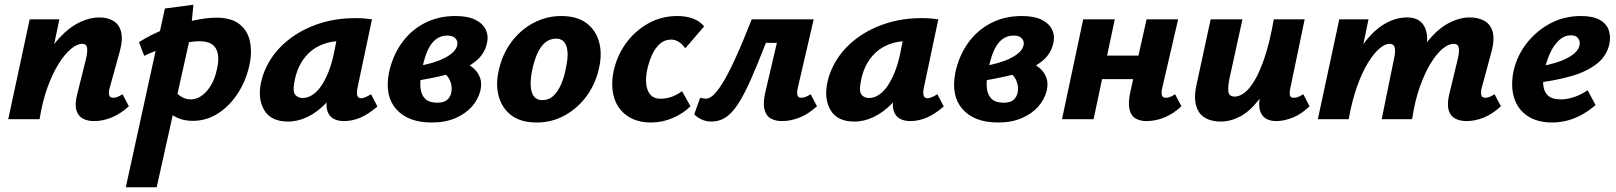

<svg xmlns="http://www.w3.org/2000/svg" viewBox="-20 -506 6860 815"><path d="M379 8Q352 8 332 -2.5Q312 -13 304.5 -37.5Q297 -62 307 -103L346 -260Q352 -287 349.5 -303.5Q347 -320 329 -320Q308 -320 282 -299Q256 -278 230 -237Q204 -196 182 -136Q160 -76 148 0H80Q105 -117 141.5 -199.5Q178 -282 221.5 -333Q265 -384 311.5 -408Q358 -432 402 -432Q438 -432 462.5 -416.5Q487 -401 494.5 -369Q502 -337 488 -286L445 -131Q440 -112 443.5 -101.5Q447 -91 461 -91Q468 -91 477 -94Q486 -97 500 -106L527 -55Q492 -23 454.5 -7.5Q417 8 379 8ZM15 0 106 -424H232L143 0Z M514 289 680 -470 801 -486 788 -353 645 289ZM799 7Q761 7 733 -6Q705 -19 687 -38.5Q669 -58 661 -78L713 -129Q731 -106 750.5 -95Q770 -84 789 -84Q814 -84 836 -99.5Q858 -115 875.5 -144Q893 -173 901 -213Q914 -269 896.5 -300Q879 -331 826 -331Q807 -331 778.5 -326.5Q750 -322 717 -313.5Q684 -305 651 -293.5Q618 -282 592 -269L570 -327Q621 -360 681.5 -383Q742 -406 799 -418.5Q856 -431 897 -431Q962 -431 996.5 -403.5Q1031 -376 1040.5 -332.5Q1050 -289 1041 -241Q1028 -171 992.5 -114.5Q957 -58 907 -25.5Q857 7 799 7Z M1203 10Q1131 10 1102.5 -37Q1074 -84 1087 -151Q1098 -207 1131 -257.5Q1164 -308 1217 -346.5Q1270 -385 1338.5 -407Q1407 -429 1488 -429Q1513 -429 1529 -427.5Q1545 -426 1559 -424L1497 -131Q1489 -89 1513 -89Q1521 -89 1531.5 -93.5Q1542 -98 1555 -106L1582 -54Q1545 -22 1510.5 -7Q1476 8 1439 8Q1414 8 1395 -2.5Q1376 -13 1369 -37.5Q1362 -62 1371 -103L1401 -246L1470 -277Q1455 -211 1427 -158Q1399 -105 1363 -67.5Q1327 -30 1286 -10Q1245 10 1203 10ZM1265 -90Q1286 -90 1306 -103Q1326 -116 1343 -140.5Q1360 -165 1374 -200Q1388 -235 1397 -278L1417 -377L1473 -327Q1463 -331 1453 -331.5Q1443 -332 1433 -332Q1387 -332 1351.5 -318.5Q1316 -305 1291 -281Q1266 -257 1250.5 -225Q1235 -193 1229 -154Q1222 -117 1233.5 -103.5Q1245 -90 1265 -90Z M1813 14Q1712 14 1662 -42.5Q1612 -99 1631 -197Q1646 -268 1684.5 -322.5Q1723 -377 1781.5 -407.5Q1840 -438 1913 -438Q1966 -438 1998 -422Q2030 -406 2042.5 -379Q2055 -352 2046 -318Q2036 -279 2006 -252Q1976 -225 1933.5 -208.5Q1891 -192 1844 -181.5Q1797 -171 1753 -164L1748 -225Q1817 -235 1864.5 -258.5Q1912 -282 1920 -311Q1923 -321 1920.5 -330.5Q1918 -340 1908 -347.5Q1898 -355 1878 -355Q1849 -355 1827.5 -337Q1806 -319 1792 -284.5Q1778 -250 1769 -199Q1762 -162 1765 -132.5Q1768 -103 1785 -86.5Q1802 -70 1837 -70Q1852 -70 1863.5 -74Q1875 -78 1883 -87Q1891 -96 1895 -110Q1900 -130 1894.5 -151Q1889 -172 1875 -187Q1861 -202 1842 -205L1918 -252Q1938 -247 1958.5 -237Q1979 -227 1995 -211.5Q2011 -196 2018.5 -173.5Q2026 -151 2019 -121Q2010 -84 1983 -53.5Q1956 -23 1913 -4.5Q1870 14 1813 14Z M2258 14Q2192 14 2152 -15.5Q2112 -45 2097.5 -95.5Q2083 -146 2097 -207Q2112 -276 2151 -328Q2190 -380 2245 -409Q2300 -438 2363 -438Q2427 -438 2467 -409.5Q2507 -381 2522 -331Q2537 -281 2523 -218Q2509 -152 2471 -99.5Q2433 -47 2378 -16.5Q2323 14 2258 14ZM2282 -81Q2310 -81 2329.5 -99.5Q2349 -118 2362.5 -150Q2376 -182 2383 -221Q2395 -277 2384.5 -309.5Q2374 -342 2340 -342Q2315 -342 2295 -326Q2275 -310 2261 -279Q2247 -248 2238 -204Q2227 -145 2238 -113Q2249 -81 2282 -81Z M2744 14Q2684 14 2643.5 -13.5Q2603 -41 2587.5 -89.5Q2572 -138 2584 -201Q2598 -268 2636.5 -321.5Q2675 -375 2731.5 -406.5Q2788 -438 2855 -438Q2893 -438 2922 -427Q2951 -416 2969 -394L2889 -301Q2877 -318 2861.5 -328Q2846 -338 2829 -338Q2801 -338 2780.5 -319.5Q2760 -301 2747 -271.5Q2734 -242 2727 -209Q2716 -154 2730.5 -120.5Q2745 -87 2783 -87Q2810 -87 2833.5 -96Q2857 -105 2875 -119L2911 -55Q2880 -24 2835.5 -5Q2791 14 2744 14Z M2999 10Q2977 10 2957 0.5Q2937 -9 2927 -21L2952 -91Q2961 -89 2966.5 -88Q2972 -87 2976 -87Q2990 -87 3006.5 -101Q3023 -115 3046 -151.5Q3069 -188 3099.5 -254Q3130 -320 3171 -424H3353L3335 -324H3231Q3195 -231 3166.5 -167Q3138 -103 3112.5 -64Q3087 -25 3060 -7.5Q3033 10 2999 10ZM3299 8Q3272 8 3252 -3Q3232 -14 3225 -41.5Q3218 -69 3229 -116L3301 -424H3434L3366 -131Q3362 -112 3365 -101.5Q3368 -91 3381 -91Q3389 -91 3398 -94Q3407 -97 3421 -106L3448 -55Q3413 -23 3375 -7.5Q3337 8 3299 8Z M3607 10Q3535 10 3506.5 -37Q3478 -84 3491 -151Q3502 -207 3535 -257.5Q3568 -308 3621 -346.5Q3674 -385 3742.5 -407Q3811 -429 3892 -429Q3917 -429 3933 -427.5Q3949 -426 3963 -424L3901 -131Q3893 -89 3917 -89Q3925 -89 3935.5 -93.5Q3946 -98 3959 -106L3986 -54Q3949 -22 3914.5 -7Q3880 8 3843 8Q3818 8 3799 -2.5Q3780 -13 3773 -37.5Q3766 -62 3775 -103L3805 -246L3874 -277Q3859 -211 3831 -158Q3803 -105 3767 -67.5Q3731 -30 3690 -10Q3649 10 3607 10ZM3669 -90Q3690 -90 3710 -103Q3730 -116 3747 -140.5Q3764 -165 3778 -200Q3792 -235 3801 -278L3821 -377L3877 -327Q3867 -331 3857 -331.5Q3847 -332 3837 -332Q3791 -332 3755.5 -318.5Q3720 -305 3695 -281Q3670 -257 3654.5 -225Q3639 -193 3633 -154Q3626 -117 3637.5 -103.5Q3649 -90 3669 -90Z M4217 14Q4116 14 4066 -42.5Q4016 -99 4035 -197Q4050 -268 4088.5 -322.5Q4127 -377 4185.5 -407.5Q4244 -438 4317 -438Q4370 -438 4402 -422Q4434 -406 4446.5 -379Q4459 -352 4450 -318Q4440 -279 4410 -252Q4380 -225 4337.5 -208.5Q4295 -192 4248 -181.5Q4201 -171 4157 -164L4152 -225Q4221 -235 4268.5 -258.5Q4316 -282 4324 -311Q4327 -321 4324.5 -330.5Q4322 -340 4312 -347.5Q4302 -355 4282 -355Q4253 -355 4231.5 -337Q4210 -319 4196 -284.5Q4182 -250 4173 -199Q4166 -162 4169 -132.5Q4172 -103 4189 -86.5Q4206 -70 4241 -70Q4256 -70 4267.5 -74Q4279 -78 4287 -87Q4295 -96 4299 -110Q4304 -130 4298.5 -151Q4293 -172 4279 -187Q4265 -202 4246 -205L4322 -252Q4342 -247 4362.5 -237Q4383 -227 4399 -211.5Q4415 -196 4422.5 -173.5Q4430 -151 4423 -121Q4414 -84 4387 -53.5Q4360 -23 4317 -4.5Q4274 14 4217 14Z M4846 8Q4820 8 4800.5 -3Q4781 -14 4774.5 -41.5Q4768 -69 4778 -116L4847 -424H4981L4913 -131Q4909 -112 4912 -101.5Q4915 -91 4929 -91Q4936 -91 4945.5 -94Q4955 -97 4968 -106L4995 -55Q4961 -23 4923 -7.5Q4885 8 4846 8ZM4488 0 4578 -424H4712L4622 0ZM4589 -170 4610 -270H4877L4855 -170Z M5161 10Q5135 10 5112 2Q5089 -6 5074 -24Q5059 -42 5054 -73Q5049 -104 5060 -151L5119 -424H5254L5200 -178Q5192 -142 5194 -119Q5196 -96 5222 -96Q5240 -96 5261.5 -111.5Q5283 -127 5305.5 -164.5Q5328 -202 5349 -265Q5370 -328 5387 -424H5450Q5426 -299 5393.5 -215Q5361 -131 5323 -82Q5285 -33 5244 -11.5Q5203 10 5161 10ZM5397 8Q5371 8 5353 -3Q5335 -14 5328 -38.5Q5321 -63 5330 -103L5396 -424H5518L5457 -131Q5453 -111 5455.5 -101Q5458 -91 5472 -91Q5480 -91 5489 -94Q5498 -97 5512 -106L5539 -55Q5505 -22 5468 -7Q5431 8 5397 8Z M6205 8Q6178 8 6157.5 -2.5Q6137 -13 6129.5 -37.5Q6122 -62 6131 -103L6169 -260Q6175 -287 6172 -303.5Q6169 -320 6150 -320Q6129 -320 6104 -299.5Q6079 -279 6054 -239Q6029 -199 6007.5 -139Q5986 -79 5974 0H5908Q5932 -118 5966.5 -200.5Q6001 -283 6043 -334Q6085 -385 6130.5 -408.5Q6176 -432 6219 -432Q6255 -432 6281 -417.5Q6307 -403 6316 -371Q6325 -339 6311 -286L6269 -131Q6265 -112 6268 -101.5Q6271 -91 6285 -91Q6292 -91 6301 -94Q6310 -97 6324 -106L6351 -55Q6317 -23 6279.5 -7.5Q6242 8 6205 8ZM5574 0 5665 -424H5789L5701 0ZM5644 0Q5666 -110 5699 -191.5Q5732 -273 5772.5 -326Q5813 -379 5859 -405.5Q5905 -432 5953 -432Q6006 -432 6026.5 -393Q6047 -354 6031 -286L5962 0H5845L5898 -260Q5904 -287 5900.5 -303.5Q5897 -320 5877 -320Q5859 -320 5835 -299.5Q5811 -279 5786.5 -239Q5762 -199 5740.5 -139Q5719 -79 5705 0Z M6569 14Q6506 14 6464.5 -13.5Q6423 -41 6407.5 -89.5Q6392 -138 6404 -201Q6418 -267 6459 -320.5Q6500 -374 6559.5 -406Q6619 -438 6690 -438Q6742 -438 6771 -421.5Q6800 -405 6809 -377Q6818 -349 6811 -317Q6799 -266 6756 -233.5Q6713 -201 6650 -183Q6587 -165 6515 -156L6510 -223Q6553 -230 6590.5 -242Q6628 -254 6653.5 -272Q6679 -290 6684 -311Q6687 -321 6684.5 -331.5Q6682 -342 6673.5 -349Q6665 -356 6648 -356Q6620 -356 6597.5 -335Q6575 -314 6560 -281Q6545 -248 6536 -209Q6528 -172 6531 -143.5Q6534 -115 6552 -99.5Q6570 -84 6606 -84Q6630 -84 6660 -93.5Q6690 -103 6719 -123L6753 -60Q6724 -35 6692.5 -18Q6661 -1 6629.5 6.5Q6598 14 6569 14Z"/></svg>

Font: Ysabeau Office ExtraBold
Style: Italic
Weight: 800
Italic angle: -12°
Designer: Christian Thalmann (Catharsis Fonts)
Version: Version 2.001;gftools[0.9.30]; featfreeze: tnum,lnum,ss02